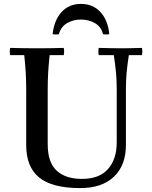

<svg xmlns="http://www.w3.org/2000/svg" viewBox="-20 -947 779 982"><path d="M390 15Q247 15 180.5 -39Q114 -93 114 -205V-490Q114 -535 111.5 -577.5Q109 -620 104 -665H32Q28 -684 32 -702Q67 -701 101 -700.5Q135 -700 169 -700Q204 -700 238 -700.5Q272 -701 306 -702Q310 -684 306 -665H234Q229 -620 226.5 -577.5Q224 -535 224 -490V-210Q224 -116 270 -74Q316 -32 399 -32Q488 -32 532.5 -82.5Q577 -133 577 -219V-490Q577 -535 573.5 -574Q570 -613 562 -665H485Q481 -684 485 -702Q520 -701 551.5 -700.5Q583 -700 602 -700Q619 -700 645.5 -700.5Q672 -701 706 -702Q710 -684 706 -665H639Q631 -613 627.5 -574Q624 -535 624 -490V-205Q624 -102 563 -43.5Q502 15 390 15ZM507 -772Q497 -811 465 -829Q433 -847 394 -847Q355 -847 323.5 -829Q292 -811 281 -772Q265 -769 249 -772Q257 -844 295 -885.5Q333 -927 394 -927Q455 -927 493.5 -885.5Q532 -844 539 -772Q523 -769 507 -772Z"/></svg>

Font: Poltawski Nowy
Style: Regular
Weight: 400
Designer: Adam Pótawski, Mateusz Machalski, Borys Kosmynka, Ania Wieluska
Foundry: Capitalics.wtf
Version: Version 1.001;gftools[0.9.25]